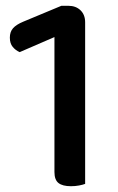

<svg xmlns="http://www.w3.org/2000/svg" viewBox="-20 -635 407 663"><path d="M274 0Q266 3 253 5.5Q240 8 225 8Q196 8 182 -3Q168 -14 168 -41V-507L48 -455Q34 -461 24 -473Q14 -485 14 -505Q14 -525 25 -537.5Q36 -550 60 -560L192 -615H216Q242 -615 258 -599.5Q274 -584 274 -558Z"/></svg>

Font: Baloo Bhai 2 Medium
Style: Regular
Weight: 500
Designer: Supriya Tembe, Noopur Datye and Ek Type
Foundry: Ek Type
Version: Version 1.640;PS 1.000;hotconv 16.6.51;makeotf.lib2.5.65220;